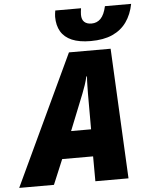

<svg xmlns="http://www.w3.org/2000/svg" viewBox="-121 -1000 821 1051"><g transform="rotate(-5 290.0 -475.0)"><path d="M-58.6 0 277.3 -715.3H506.3L542 0H359.9L359.4 -136.7H189.5L132.3 0ZM251.5 -285.2H361.3V-480.5Q361.8 -504.4 362.1 -527.8Q362.3 -551.3 364.3 -575.7H360.8Q355 -551.3 347.7 -529.3Q340.3 -507.3 331.1 -483.9ZM401.9 -766.6Q339.4 -766.6 298.8 -783.9Q258.3 -801.3 238.5 -834.7Q218.8 -868.2 218.8 -916Q218.8 -921.9 220 -932.1Q221.2 -942.4 222.7 -950.2H364.3Q362.8 -941.4 361.8 -931.9Q360.8 -922.4 360.8 -915Q360.8 -887.7 375 -874.8Q389.2 -861.8 414.6 -861.8Q444.8 -861.8 465.1 -882.8Q485.4 -903.8 495.6 -950.2H639.6Q628.4 -892.6 599.1 -851.3Q569.8 -810.1 521.2 -788.3Q472.7 -766.6 401.9 -766.6Z"/></g></svg>

Font: Open Sans SemiCondensed ExtraBold
Style: Italic
Weight: 800
Width: 4
Italic angle: -12°
Designer: Monotype Design Team
Foundry: Monotype Imaging Inc.
Version: Version 3.003